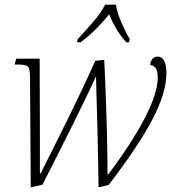

<svg xmlns="http://www.w3.org/2000/svg" viewBox="-20 -786 747 818"><path d="M400 12Q399 -38 398 -104Q397 -170 395 -238.5Q393 -307 391.5 -366Q390 -425 389 -461Q371 -421 342.5 -362Q314 -303 281 -237Q248 -171 216.5 -108.5Q185 -46 161 1L111 12L108 -450Q108 -492 99.5 -501.5Q91 -511 59 -511H42L49 -536H149Q149 -455 149.5 -366.5Q150 -278 150 -195Q150 -112 150 -47H153Q177 -95 207 -154.5Q237 -214 269 -279Q301 -344 331 -407.5Q361 -471 386 -527L424 -531Q426 -498 428 -447.5Q430 -397 432 -339.5Q434 -282 435.5 -225Q437 -168 437.5 -120.5Q438 -73 438 -44H442Q544 -180 598 -285Q652 -390 652 -455Q652 -485 643 -496.5Q634 -508 620 -509Q621 -525 629.5 -535Q638 -545 651 -545Q689 -545 689 -474Q689 -391 629.5 -277.5Q570 -164 443 2ZM311 -619Q341 -651 376 -691.5Q411 -732 428 -766H474Q479 -732 497 -690.5Q515 -649 533 -619L530 -606H518Q492 -635 475 -664Q458 -693 445 -725Q419 -693 391 -664.5Q363 -636 324 -606H308Z"/></svg>

Font: Noto Serif SemiCondensed ExtraLight
Style: Italic
Weight: 200
Width: 4
Italic angle: -12°
Designer: Monotype Design Team
Foundry: Monotype Imaging Inc.
Version: Version 2.013